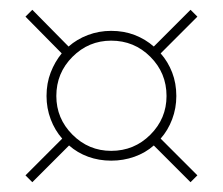

<svg xmlns="http://www.w3.org/2000/svg" viewBox="-20 -485 455 392"><path d="M32 -451 46 -465 120 -390Q137 -405 159.5 -413.5Q182 -422 207 -422Q233 -422 255 -413.5Q277 -405 294 -390L369 -465L383 -451L308 -376Q323 -359 331.5 -337Q340 -315 340 -289Q340 -264 331.5 -241.5Q323 -219 308 -202L383 -127L369 -113L294 -188Q277 -173 254.5 -165Q232 -157 207 -157Q182 -157 160 -165Q138 -173 121 -188L46 -113L32 -127L107 -202Q92 -219 83.5 -241.5Q75 -264 75 -289Q75 -315 83.5 -337Q92 -359 106 -376ZM207 -177Q254 -177 287 -210Q320 -243 320 -289Q320 -336 287 -369Q254 -402 207 -402Q161 -402 128 -369Q95 -336 95 -289Q95 -243 128 -210Q161 -177 207 -177Z"/></svg>

Font: Georama ExtraCondensed Thin
Style: Regular
Weight: 100
Width: 2
Designer: Jean-Baptiste Levee
Foundry: Production Type
Version: Version 1.001